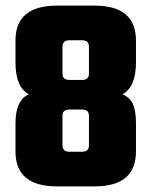

<svg xmlns="http://www.w3.org/2000/svg" viewBox="-20 -662 538 682"><path d="M463 -518V-440Q463 -353 415 -327Q443 -315 453 -290.5Q463 -266 463 -224V-124Q463 0 316 0H182Q35 0 35 -124V-224Q35 -306 82 -327Q35 -353 35 -440V-518Q35 -642 182 -642H316Q463 -642 463 -518ZM296 -145V-251Q296 -273 271 -273H227Q202 -273 202 -251V-145Q202 -123 227 -123H271Q296 -123 296 -145ZM296 -400V-497Q296 -519 271 -519H227Q202 -519 202 -497V-400Q202 -378 227 -378H271Q296 -378 296 -400Z"/></svg>

Font: Teko
Style: Bold
Weight: 700
Designer: Manushi Parikh, Jonny Pinhorn
Foundry: Indian Type Foundry
Version: Version 1.106;PS 1.0;hotconv 1.0.78;makeotf.lib2.5.61930; tt